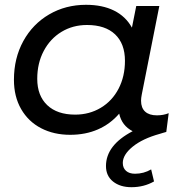

<svg xmlns="http://www.w3.org/2000/svg" viewBox="-20 -555 766 799"><path d="M682 -84 672 -6Q665 -4 658 -2Q651 0 645 2Q573 22 532 55.5Q491 89 491 123Q491 144 504.5 156Q518 168 542 168Q578 168 609 150L621 200Q579 224 527 224Q480 224 450.5 200.5Q421 177 421 136Q421 49 532 -9Q487 -32 476 -82Q439 -39 387.5 -16.5Q336 6 272 6Q204 6 151 -21.5Q98 -49 68 -101Q38 -153 38 -223Q38 -313 77 -384Q116 -455 184.5 -495Q253 -535 338 -535Q406 -535 454.5 -511Q503 -487 529 -440L547 -530H643L570 -162Q567 -147 567 -136Q567 -106 584 -90.5Q601 -75 633 -75Q660 -75 682 -84ZM500 -302Q500 -373 459 -412Q418 -451 342 -451Q283 -451 236 -422.5Q189 -394 162 -343Q135 -292 135 -227Q135 -157 176.5 -117.5Q218 -78 293 -78Q352 -78 399.5 -106.5Q447 -135 473.5 -186Q500 -237 500 -302Z"/></svg>

Font: Montserrat Alternates Medium
Style: Italic
Weight: 500
Italic angle: -11.3°
Designer: Julieta Ulanovsky
Foundry: Julieta Ulanovsky
Version: Version 7.200